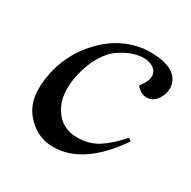

<svg xmlns="http://www.w3.org/2000/svg" viewBox="-118 -597 719 722"><g transform="rotate(30 241.5 -236.0)"><path d="M467 -419Q475 -391 458.5 -359.5Q442 -328 412 -327Q404 -327 396.5 -328.5Q389 -330 383.5 -334Q378 -338 374.5 -340.5Q371 -343 367 -348L363 -352Q389 -384 388 -407Q387 -429 366.5 -441Q346 -453 316 -450Q297 -448 276 -440.5Q255 -433 227 -414.5Q199 -396 176 -357.5Q153 -319 141 -265Q123 -176 157.5 -121Q192 -66 259 -66Q310 -66 349 -91Q388 -116 429 -163L441 -154Q329 10 198 10Q125 10 75.5 -50.5Q26 -111 50 -224Q68 -305 117 -366Q166 -427 224.5 -455Q283 -483 341 -482Q449 -481 467 -419Z"/></g></svg>

Font: GFS Artemisia
Style: Italic
Weight: 400
Italic angle: -12°
Designer: Takis Katsoulidis and George D. Matthiopoulos
Foundry: George Matthiopoulos and Takis Katsoulidis
Version: Version 1.0